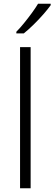

<svg xmlns="http://www.w3.org/2000/svg" viewBox="-20 -1014 293 1034"><path d="M145 0H88V-760H145ZM253 -986Q238 -965 213.5 -937Q189 -909 161 -881.5Q133 -854 108 -834H68V-843Q87 -862 109 -889Q131 -916 151.5 -944Q172 -972 185 -994H253Z"/></svg>

Font: Noto Sans Gurmukhi UI Light
Style: Regular
Weight: 300
Designer: Jelle Bosma - Monotype Design Team
Foundry: Monotype Imaging Inc.
Version: Version 2.004; ttfautohint (v1.8.4.7-5d5b)